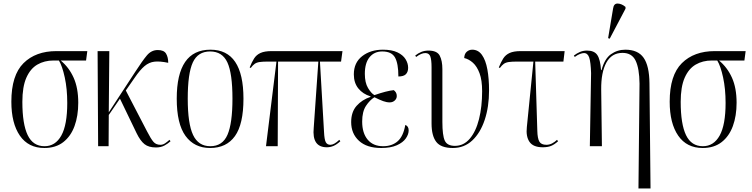

<svg xmlns="http://www.w3.org/2000/svg" viewBox="-20 -824 4237 1082"><path d="M230 10Q140 10 92 -59.5Q44 -129 44 -251Q44 -400 112.5 -468Q181 -536 298 -536H472L465 -483H322Q369 -444 395 -386Q421 -328 421 -245Q421 -171 400 -113.5Q379 -56 336.5 -23Q294 10 230 10ZM231 0Q292 0 325.5 -60Q359 -120 359 -244Q359 -323 345 -387.5Q331 -452 312 -483H281Q230 -483 190.5 -460Q151 -437 128.5 -386Q106 -335 106 -250Q106 -125 136 -62.5Q166 0 231 0Z M533 0 530 -536H596L593 -191L742 -419Q782 -481 807.5 -511.5Q833 -542 869 -542Q904 -542 916 -521.5Q928 -501 928 -470Q881 -480 850.5 -476.5Q820 -473 794.5 -451.5Q769 -430 739 -386L689 -314L809 -83Q830 -42 844.5 -25Q859 -8 884 -8Q898 -8 910.5 -16.5Q923 -25 935 -36L941 -28Q927 -15 907 -4Q887 7 859 7Q818 7 794.5 -11.5Q771 -30 750 -73L656 -268L593 -176L592 0Z M1164 10Q1075 10 1025.5 -58Q976 -126 976 -268Q976 -544 1166 -544Q1352 -544 1352 -268Q1352 -124 1304 -57Q1256 10 1164 10ZM1165 0Q1234 0 1262 -64.5Q1290 -129 1290 -268Q1290 -410 1261.5 -472Q1233 -534 1164 -534Q1095 -534 1066.5 -472Q1038 -410 1038 -268Q1038 -127 1068 -63.5Q1098 0 1165 0Z M1479 0 1538 -477H1491Q1461 -477 1443.5 -474.5Q1426 -472 1415 -464Q1404 -456 1393 -441L1387 -444Q1399 -474 1412 -494.5Q1425 -515 1448 -525.5Q1471 -536 1511 -536H1910L1902 -477H1783L1806 -81Q1808 -37 1816 -22.5Q1824 -8 1842 -8Q1863 -8 1892 -36L1898 -28Q1877 -9 1859 -1.5Q1841 6 1822 6Q1737 6 1748 -104L1774 -477H1547L1545 0Z M2128 10Q2047 10 2003 -30.5Q1959 -71 1959 -136Q1959 -193 1989.5 -227.5Q2020 -262 2068 -278V-281Q2025 -294 1999.5 -325.5Q1974 -357 1974 -405Q1974 -471 2021 -507.5Q2068 -544 2138 -544Q2188 -544 2219.5 -529Q2251 -514 2265.5 -490.5Q2280 -467 2280 -442Q2280 -419 2267.5 -406Q2255 -393 2225 -393Q2225 -466 2206 -500Q2187 -534 2134 -534Q2089 -534 2062.5 -501.5Q2036 -469 2036 -408Q2036 -358 2054 -328Q2072 -298 2090 -288Q2159 -312 2199 -316Q2206 -311 2211 -303Q2216 -295 2216 -283Q2216 -268 2204.5 -257.5Q2193 -247 2176 -247Q2159 -247 2139.5 -254Q2120 -261 2090 -276Q2064 -260 2042.5 -227.5Q2021 -195 2021 -139Q2021 -74 2052 -37Q2083 0 2139 0Q2189 0 2221 -28Q2253 -56 2264 -120Q2283 -113 2283 -89Q2283 -67 2267 -44Q2251 -21 2216.5 -5.5Q2182 10 2128 10Z M2532 10Q2465 10 2438.5 -24.5Q2412 -59 2412 -128V-445Q2412 -487 2405 -506Q2398 -525 2377 -525Q2366 -525 2353.5 -520Q2341 -515 2325 -503L2320 -511Q2336 -524 2354.5 -531.5Q2373 -539 2394 -539Q2443 -539 2458 -510.5Q2473 -482 2473 -434V-137Q2473 -61 2486.5 -31.5Q2500 -2 2544 -2Q2593 -2 2627.5 -42.5Q2662 -83 2679.5 -153Q2697 -223 2697 -310Q2697 -372 2682.5 -411Q2668 -450 2645 -470.5Q2622 -491 2596 -497Q2597 -521 2610.5 -532.5Q2624 -544 2641 -544Q2675 -544 2696 -514.5Q2717 -485 2726.5 -433Q2736 -381 2736 -314Q2736 -222 2711.5 -148.5Q2687 -75 2641.5 -32.5Q2596 10 2532 10Z M3039 6Q2985 6 2964 -24.5Q2943 -55 2949 -108L2986 -477H2895Q2865 -477 2847.5 -474.5Q2830 -472 2819 -464Q2808 -456 2797 -441L2791 -444Q2803 -474 2816 -494.5Q2829 -515 2852 -525.5Q2875 -536 2915 -536H3162L3155 -477H2996L3008 -87Q3009 -44 3019.5 -26Q3030 -8 3059 -8Q3077 -8 3092.5 -16.5Q3108 -25 3119 -36L3125 -28Q3104 -9 3085 -1.5Q3066 6 3039 6Z M3578 238 3584 -353Q3583 -438 3562 -482Q3541 -526 3488 -526Q3427 -526 3397 -471Q3367 -416 3368 -319L3372 0H3304L3311 -412Q3309 -474 3300.5 -499.5Q3292 -525 3271 -525Q3262 -525 3248.5 -520Q3235 -515 3219 -503L3214 -511Q3231 -524 3249 -531.5Q3267 -539 3288 -539Q3329 -539 3346 -514Q3363 -489 3367 -429H3370Q3387 -493 3423 -518.5Q3459 -544 3504 -544Q3575 -544 3607 -498.5Q3639 -453 3640 -355L3646 238ZM3416 -606 3407 -609 3435 -776Q3439 -805 3461.5 -804Q3484 -803 3505 -785V-775Z M3940 10Q3850 10 3802 -59.5Q3754 -129 3754 -251Q3754 -400 3822.5 -468Q3891 -536 4008 -536H4182L4175 -483H4032Q4079 -444 4105 -386Q4131 -328 4131 -245Q4131 -171 4110 -113.5Q4089 -56 4046.5 -23Q4004 10 3940 10ZM3941 0Q4002 0 4035.5 -60Q4069 -120 4069 -244Q4069 -323 4055 -387.5Q4041 -452 4022 -483H3991Q3940 -483 3900.5 -460Q3861 -437 3838.5 -386Q3816 -335 3816 -250Q3816 -125 3846 -62.5Q3876 0 3941 0Z"/></svg>

Font: Noto Serif Display Condensed Light
Style: Regular
Weight: 300
Width: 3
Designer: Monotype Design Team
Foundry: Monotype Imaging Inc.
Version: Version 2.009